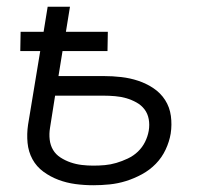

<svg xmlns="http://www.w3.org/2000/svg" viewBox="-20 -540 640 568"><path d="M256 8Q229 8 203 4.5Q177 1 153 -8Q129 -17 108.5 -32Q88 -47 76 -69Q64 -91 61.5 -117.5Q59 -144 63 -171L99 -389H40L41 -446H109L121 -520H187L175 -446H299L298 -389H165L153 -315H286Q313 -315 339 -312Q365 -309 389 -301Q413 -293 434 -279Q455 -265 468.5 -244Q482 -223 485.5 -197Q489 -171 485 -145Q481 -121 470 -97.5Q459 -74 441 -55.5Q423 -37 400 -24.5Q377 -12 353 -4.5Q329 3 304.5 5.5Q280 8 256 8ZM256 -50Q273 -50 290 -51.5Q307 -53 324 -58Q341 -63 358 -71Q375 -79 388 -91.5Q401 -104 409 -120Q417 -136 420 -153Q423 -171 420 -187.5Q417 -204 407.5 -216.5Q398 -229 383.5 -237Q369 -245 353.5 -249.5Q338 -254 320.5 -255.5Q303 -257 286 -257H143L128 -162Q125 -144 127 -127Q129 -110 137 -96.5Q145 -83 159 -74Q173 -65 189 -59.5Q205 -54 222 -52Q239 -50 256 -50Z"/></svg>

Font: Iosevka Aile Light
Style: Italic
Weight: 300
Italic angle: -9°
Designer: Belleve Invis
Foundry: Belleve Invis
Version: Version 31.1.0; ttfautohint (v1.8.4)